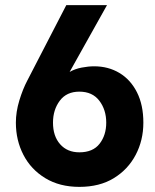

<svg xmlns="http://www.w3.org/2000/svg" viewBox="-20 -720 606 750"><path d="M290 10Q213 10 157 -24Q101 -58 71.5 -115Q42 -172 42 -241Q42 -283 55.5 -327.5Q69 -372 87 -406L239 -700H398L252 -439Q273 -451 299 -456Q325 -461 348 -461Q403 -461 446.5 -435Q490 -409 515 -359.5Q540 -310 540 -241Q540 -172 510 -115Q480 -58 424.5 -24Q369 10 290 10ZM290 -125Q343 -125 369 -158.5Q395 -192 395 -241Q395 -291 368 -326.5Q341 -362 290 -362Q240 -362 213.5 -326.5Q187 -291 187 -241Q187 -188 215 -156.5Q243 -125 290 -125Z"/></svg>

Font: Haskoy ExtraBold
Style: Regular
Weight: 800
Designer: Ertekin Erdin
Foundry: Ertekin Erdin
Version: Version 2.000; ttfautohint (v1.8.4.7-5d5b)